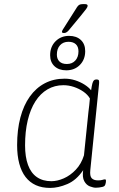

<svg xmlns="http://www.w3.org/2000/svg" viewBox="-20 -915 585 942"><path d="M226 7Q186 7 156 -6.5Q126 -20 105.5 -46.5Q85 -73 74.5 -112.5Q64 -152 64 -203Q64 -278 80 -338.5Q96 -399 126.5 -441.5Q157 -484 200 -506.5Q243 -529 297 -529Q324 -529 349 -521Q374 -513 394.5 -500Q415 -487 427 -472Q430 -493 433 -504.5Q436 -516 440.5 -520.5Q445 -525 451 -525H454Q464 -525 465.5 -519.5Q467 -514 466 -504L423 -80Q420 -51 430 -40.5Q440 -30 461 -30Q475 -30 482.5 -32.5Q490 -35 495 -35Q498 -35 499 -33Q500 -31 500 -28Q500 -24 499 -18.5Q498 -13 496.5 -9Q495 -5 493 -3Q490 0 482.5 2Q475 4 466 5Q457 6 450 6Q438 6 421 -0.5Q404 -7 393.5 -26Q383 -45 388 -80Q355 -31 310.5 -12Q266 7 226 7ZM232 -26Q261 -26 293 -40Q325 -54 352 -82.5Q379 -111 392 -153L414 -367Q416 -380 418 -400Q420 -420 421 -432Q410 -451 389 -465.5Q368 -480 342.5 -488.5Q317 -497 291 -497Q248 -497 213 -476.5Q178 -456 153.5 -417.5Q129 -379 116 -324.5Q103 -270 103 -202Q103 -145 117.5 -105.5Q132 -66 161 -46Q190 -26 232 -26ZM305 -570Q269 -570 247.5 -590Q226 -610 226 -644Q226 -686 252.5 -712.5Q279 -739 319 -739Q355 -739 376.5 -719Q398 -699 398 -664Q398 -623 372 -596.5Q346 -570 305 -570ZM308 -601Q334 -601 349.5 -618Q365 -635 365 -663Q365 -686 352 -698Q339 -710 316 -710Q290 -710 274.5 -693Q259 -676 259 -647Q259 -626 271.5 -613.5Q284 -601 308 -601ZM293 -753Q290 -753 287 -754Q284 -755 284 -759Q284 -763 288 -769.5Q292 -776 301 -790L351 -869Q358 -881 363 -886.5Q368 -892 374.5 -893.5Q381 -895 392 -895Q403 -895 406.5 -893Q410 -891 410 -886Q410 -881 402.5 -870.5Q395 -860 375 -836L322 -772Q316 -764 311 -760Q306 -756 302 -754.5Q298 -753 293 -753Z"/></svg>

Font: Asap Thin
Style: Italic
Weight: 250
Italic angle: -6°
Designer: Pablo Cosgaya
Foundry: Omnibus-Type
Version: Version 3.001